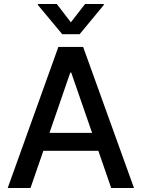

<svg xmlns="http://www.w3.org/2000/svg" viewBox="-20 -942 709 962"><path d="M18.6 0 272.5 -707H396.5L651.4 0H537.1L472.7 -186.5H197.3L132.8 0ZM441.4 -276.4 336.9 -578.1H332L228 -276.4ZM335 -830.1 406.2 -921.9H500V-917L378.9 -770.5H292L169.9 -917V-921.9H264.6Z"/></svg>

Font: Pretendard GOV Medium
Style: Regular
Weight: 500
Designer: Base glyphs from Inter by Rasmus Andersson; Hangeul glyphs from Noto Sans CJK(Source Han Sans) by Jang Soo-young and Kan
Foundry: Kil Hyung-jin
Version: Version 1.309